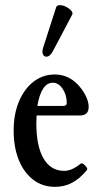

<svg xmlns="http://www.w3.org/2000/svg" viewBox="-20 -714 392 745"><path d="M193 11Q145 11 109 -16.5Q73 -44 53 -93Q33 -142 33 -208Q33 -271 53.5 -320Q74 -369 110 -397Q146 -425 193 -425Q255 -425 297 -368Q324 -330 324 -299Q324 -266 291 -266H122Q121 -251 121 -235Q121 -147 149 -99Q177 -51 229 -51Q259 -51 293 -79Q298 -82 304.5 -77Q311 -72 315.5 -65.5Q320 -59 318 -55Q290 -21 260 -5Q230 11 193 11ZM185 -393Q162 -393 147 -369.5Q132 -346 125 -303H225Q239 -303 239 -314Q239 -346 223 -369.5Q207 -393 185 -393ZM159 -494Q151 -494 146.5 -503.5Q142 -513 148 -531L198 -686Q201 -694 212 -694Q223 -694 235.5 -688Q248 -682 256 -673Q264 -664 260 -657L185 -515Q174 -494 159 -494Z"/></svg>

Font: Junicode Two Beta Condensed Medium
Style: Regular
Weight: 500
Width: 3
Designer: Peter S. Baker
Foundry: Briery Creek Software
Version: Version 1.053; ttfautohint (v1.8.4)